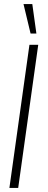

<svg xmlns="http://www.w3.org/2000/svg" viewBox="-20 -919 233 939"><path d="M26 0 124 -700H167L69 0ZM95 -899H138L158 -755H129.5Z"/></svg>

Font: Urbanist ExtraLight
Style: Italic
Weight: 250
Version: Version 1.303